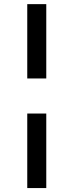

<svg xmlns="http://www.w3.org/2000/svg" viewBox="-20 -827 362 946"><path d="M208 -267.6V99.6H114.3V-267.6ZM208 -440.4H114.3V-806.6H208Z"/></svg>

Font: WEMIX Pretendard Medium
Style: Regular
Weight: 500
Designer: Base glyphs from Inter by Rasmus Andersson; Hangeul glyphs from Noto Sans CJK(Source Han Sans) by Jang Soo-young and Kan
Foundry: Kil Hyung-jin
Version: Version 1.000